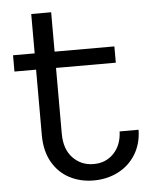

<svg xmlns="http://www.w3.org/2000/svg" viewBox="-51 -741 617 787"><g transform="rotate(-5 257.0 -347.0)"><path d="M304 4H303Q249 4 204.5 -19Q160 -42 133.5 -88Q107 -134 107 -200V-469H18V-536H107V-698H189V-536H435V-469H189V-199Q189 -134 223.5 -98.5Q258 -63 308 -63H309Q359 -63 391.5 -97Q424 -131 426 -187H504Q503 -129 476 -85.5Q449 -42 403.5 -19Q358 4 304 4Z"/></g></svg>

Font: Kakao Big Sans
Style: Regular
Weight: 400
Designer: Park Young-rak; Lee Sang-min; Kim Jung-jin; Min Bon; Park Min-gyu;
Foundry: Kakao Corporation
Version: Version 2.003